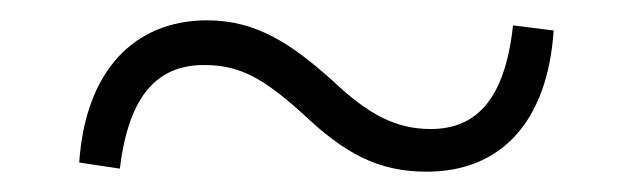

<svg xmlns="http://www.w3.org/2000/svg" viewBox="-20 -470 620 189"><path d="M308 -390C268 -426 233 -450 184 -450C112 -450 64 -400 58 -310L98 -304C107 -379 137 -406 181 -406C216 -406 239 -393 277 -359C319 -319 352 -301 400 -301C473 -301 519 -350 525 -440L485 -445C477 -371 448 -343 404 -343C369 -343 342 -358 308 -390Z"/></svg>

Font: Source Han Serif CN
Style: Regular
Weight: 400
Designer: Ryoko NISHIZUKA 西塚涼子 (kana & ideographs); Frank Grießhammer (Latin, Greek & Cyrillic); Wenlong ZHANG 张文龙 (bopomofo); San
Foundry: Adobe
Version: Version 2.003;hotconv 1.1.1;makeotfexe 2.6.0